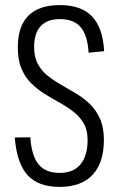

<svg xmlns="http://www.w3.org/2000/svg" viewBox="-20 -727 467 754"><path d="M214 7Q130 7 88 -39.5Q46 -86 38 -187L99 -188Q104 -115 131.5 -81.5Q159 -48 214 -48Q268 -48 296 -81.5Q324 -115 324 -177Q324 -216 309 -242Q294 -268 270 -287Q246 -306 216.5 -322.5Q187 -339 157.5 -357Q128 -375 103.5 -399Q79 -423 64.5 -457Q50 -491 50 -541Q50 -624 91.5 -665.5Q133 -707 215 -707Q299 -707 341.5 -662.5Q384 -618 389 -526L328 -520Q324 -588 297 -620Q270 -652 215 -652Q165 -652 139.5 -624Q114 -596 114 -542Q114 -502 129 -475Q144 -448 168 -429Q192 -410 221 -393.5Q250 -377 280 -359Q310 -341 334 -317.5Q358 -294 373 -260Q388 -226 388 -178Q388 -88 343.5 -40.5Q299 7 214 7Z"/></svg>

Font: Pathway Extreme Condensed ExtraLight
Style: Regular
Weight: 250
Width: 3
Version: Version 1.001;gftools[0.9.26]